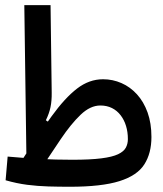

<svg xmlns="http://www.w3.org/2000/svg" viewBox="-20 -713 626 736"><path d="M247.1 2.9Q205.1 2.9 164.8 1.7Q124.5 0.5 84.2 -4.6Q43.9 -9.8 1.5 -22L9.3 -112.8Q73.7 -106.9 133.3 -103.8Q192.9 -100.6 257.3 -100.6Q326.2 -100.6 368.4 -106Q410.6 -111.3 432.6 -121.8Q454.6 -132.3 462.4 -147Q470.2 -161.6 470.2 -179.7Q470.2 -207 463.1 -230.2Q456.1 -253.4 442.4 -271.2Q428.7 -289.1 409.2 -298.8Q389.6 -308.6 364.7 -308.6Q326.2 -308.6 289.3 -273.4Q252.4 -238.3 212.9 -179.7Q173.3 -121.1 126 -49.8L58.6 -90.3Q126.5 -196.3 177.7 -267.1Q229 -337.9 275.4 -373.5Q321.8 -409.2 375 -409.2Q412.1 -409.2 445.6 -394.5Q479 -379.9 504.9 -351.6Q530.8 -323.2 545.7 -282Q560.5 -240.7 560.5 -188Q560.5 -125.5 533.2 -82.8Q505.9 -40 437.7 -18.6Q369.6 2.9 247.1 2.9ZM81.5 -91.8 73.2 -693.4H173.8L178.2 -358.4Q178.7 -326.7 173.6 -302.2Q168.5 -277.8 155.8 -252L171.4 -241.2Z"/></svg>

Font: Cascadia Code
Style: Regular
Weight: 400
Monospace: yes
Designer: Aaron Bell
Foundry: Saja Typeworks
Version: Version 2106.017